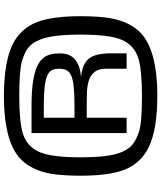

<svg xmlns="http://www.w3.org/2000/svg" viewBox="58 -910 821 978"><g transform="rotate(-90 469.0 -421.5)"><path d="M468.8 -31.2Q301.8 -31.2 210.9 -73.2Q125 -113.8 91.3 -202.6Q62.5 -280.8 62.5 -421.9Q62.5 -488.3 68.4 -543Q80.1 -652.8 136.7 -716.8Q222.2 -812.5 468.8 -812.5Q635.7 -812.5 726.6 -770.5Q812.5 -730 846.2 -641.1Q875 -563 875 -421.9Q875 -355.5 869.1 -300.8Q856.4 -188.5 800.8 -127Q715.3 -31.2 468.8 -31.2ZM468.8 -109.4Q600.1 -109.4 661.1 -127.9Q729.5 -149.9 755.9 -215.8Q781.2 -276.9 781.2 -421.9Q781.2 -566.9 755.9 -627.9Q740.2 -667.5 716.8 -686.5Q694.8 -705.6 649.4 -719.7Q603.5 -734.4 468.8 -734.4Q337.4 -734.4 276.4 -715.8Q208 -693.8 181.6 -627.9Q156.2 -566.9 156.2 -421.9Q156.2 -276.9 181.6 -215.8Q196.8 -177.7 221.2 -157.7Q245.6 -137.7 288.1 -124Q334 -109.4 468.8 -109.4ZM279.8 -671.9H419.9Q574.7 -671.9 634.3 -635.7Q661.6 -618.7 673.8 -593.8Q685.5 -568.4 685.5 -526.4Q685.5 -474.6 652.3 -448.7Q620.1 -423.8 566.4 -419.9Q615.2 -414.1 639.2 -397.5Q665 -380.9 675.8 -347.7Q686 -314.9 686 -261.7V-187.5H607.4V-291.5Q607.4 -329.6 592.3 -349.1Q576.7 -369.1 552.2 -378.4Q527.3 -386.7 498 -389.2Q468.8 -390.6 440.9 -390.6H357.9V-187.5H279.8ZM419.9 -453.1Q537.1 -453.1 572.3 -469.7Q590.8 -478 599.1 -492.2Q607.4 -506.3 607.4 -530.8Q607.4 -555.7 599.1 -569.8Q591.3 -583.5 572.3 -591.8Q533.2 -609.4 419.9 -609.4H357.9V-453.1Z"/></g></svg>

Font: Michroma+
Style: Regular
Weight: 400
Designer: beogot
Foundry: beogot
Version: Version